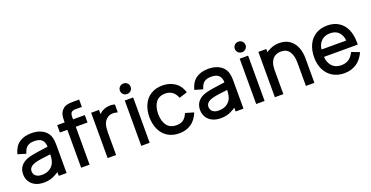

<svg xmlns="http://www.w3.org/2000/svg" viewBox="-29 -1345 3948 2043"><g transform="rotate(-20 1945.5 -323.5)"><path d="M216.8 27.3Q159.7 27.3 118.7 6.3Q77.6 -14.6 56.9 -51Q36.1 -87.4 36.1 -130.4Q36.1 -191.9 72 -230.5Q107.9 -269 171.4 -284.7Q207 -293.5 251.5 -300.5Q295.9 -307.6 353.5 -314.9L380.9 -318.4Q380.4 -368.7 354 -396Q327.6 -423.3 266.1 -423.3Q219.7 -423.3 189.7 -403.1Q159.7 -382.8 143.6 -325.7L51.8 -353Q73.2 -436 127.9 -474.6Q182.6 -513.2 267.1 -513.2Q337.4 -513.2 387.9 -485.8Q438.5 -458.5 460 -407.7Q475.6 -369.6 475.6 -301.8V13.7H387.2V-29.8Q383.8 -23.9 333.3 1.7Q282.7 27.3 216.8 27.3ZM224.1 -57.1Q266.1 -57.1 297.9 -72.3Q329.6 -87.4 348.9 -113.5Q368.2 -139.6 374 -173.8Q380.4 -201.2 380.4 -233.4Q379.4 -233.4 372.1 -231.9Q310.5 -225.1 273.2 -219.5Q235.8 -213.9 205.6 -205.6Q131.3 -183.6 131.3 -130.4Q131.3 -111.3 140.6 -94.7Q149.9 -78.1 170.7 -67.6Q191.4 -57.1 224.1 -57.1Z M735.8 13.7H640.6V-415.5H556.2V-499.5H640.6V-522Q640.6 -557.6 647.2 -585Q653.8 -612.3 674.3 -634.8Q696.8 -660.2 726.1 -667.7Q755.4 -675.3 792 -675.3H868.7V-591.8H796.4Q764.2 -591.8 750 -577.4Q735.8 -563 735.8 -529.3V-499.5H868.7V-415.5H735.8Z M1036.1 13.7H940.4V-499.5H1029.3V-464.8Q1018.6 -445.8 1043 -464.4Q1064.9 -483.9 1095.7 -493.9Q1126.5 -503.9 1157.7 -503.9Q1178.7 -503.9 1208.5 -496.1V-406.7Q1172.9 -415 1156.7 -415Q1115.7 -415 1087.9 -391.6Q1057.6 -368.2 1046.9 -330.6Q1036.1 -293 1036.1 -242.7Z M1369.1 -555.7Q1343.3 -555.7 1325.7 -573Q1308.1 -590.3 1308.1 -615.2Q1308.1 -640.6 1325.7 -657.7Q1343.3 -674.8 1369.1 -674.8Q1395 -674.8 1412.4 -657.7Q1429.7 -640.6 1429.7 -615.2Q1429.7 -590.3 1412.4 -573Q1395 -555.7 1369.1 -555.7ZM1416.5 13.7H1321.3V-499.5H1416.5Z M1749.5 27.3Q1672.9 27.3 1618.2 -7.3Q1563.5 -42 1535.4 -103.3Q1507.3 -164.6 1506.3 -243.2Q1507.3 -322.8 1535.6 -383.8Q1564 -444.8 1618.9 -479Q1673.8 -513.2 1750 -513.2Q1801.8 -513.2 1845.9 -495.8Q1890.1 -478.5 1921.6 -446Q1953.1 -413.6 1971.2 -356L1879.9 -327.1Q1859.4 -378.9 1826.2 -400.6Q1793 -422.4 1749.5 -422.4Q1679.2 -422.4 1643.1 -375Q1606.9 -327.6 1606 -243.2Q1606.9 -157.7 1643.6 -110.8Q1680.2 -64 1749.5 -64Q1794.9 -64 1825.7 -84Q1856.4 -104 1877.9 -155.8L1972.7 -127.9Q1938.5 -45.9 1882.1 -9.3Q1825.7 27.3 1749.5 27.3Z M2219.7 27.3Q2162.6 27.3 2121.6 6.3Q2080.6 -14.6 2059.8 -51Q2039.1 -87.4 2039.1 -130.4Q2039.1 -191.9 2075 -230.5Q2110.8 -269 2174.3 -284.7Q2210 -293.5 2254.4 -300.5Q2298.8 -307.6 2356.4 -314.9L2383.8 -318.4Q2383.3 -368.7 2356.9 -396Q2330.6 -423.3 2269 -423.3Q2222.7 -423.3 2192.6 -403.1Q2162.6 -382.8 2146.5 -325.7L2054.7 -353Q2076.2 -436 2130.9 -474.6Q2185.5 -513.2 2270 -513.2Q2340.3 -513.2 2390.9 -485.8Q2441.4 -458.5 2462.9 -407.7Q2478.5 -369.6 2478.5 -301.8V13.7H2390.1V-29.8Q2386.7 -23.9 2336.2 1.7Q2285.6 27.3 2219.7 27.3ZM2227.1 -57.1Q2269 -57.1 2300.8 -72.3Q2332.5 -87.4 2351.8 -113.5Q2371.1 -139.6 2377 -173.8Q2383.3 -201.2 2383.3 -233.4Q2382.3 -233.4 2375 -231.9Q2313.5 -225.1 2276.1 -219.5Q2238.8 -213.9 2208.5 -205.6Q2134.3 -183.6 2134.3 -130.4Q2134.3 -111.3 2143.6 -94.7Q2152.8 -78.1 2173.6 -67.6Q2194.3 -57.1 2227.1 -57.1Z M2670.4 -555.7Q2644.5 -555.7 2627 -573Q2609.4 -590.3 2609.4 -615.2Q2609.4 -640.6 2627 -657.7Q2644.5 -674.8 2670.4 -674.8Q2696.3 -674.8 2713.6 -657.7Q2731 -640.6 2731 -615.2Q2731 -590.3 2713.6 -573Q2696.3 -555.7 2670.4 -555.7ZM2717.8 13.7H2622.6V-499.5H2717.8Z M3281.7 13.7H3185.5V-248Q3185.5 -330.1 3154.5 -375.7Q3123.5 -421.4 3059.6 -421.4Q2997.6 -421.4 2963.9 -379.6Q2930.2 -337.9 2930.2 -259.3V13.7H2834V-499.5H2923.3V-464.8Q2925.3 -467.8 2970.5 -490Q3015.6 -512.2 3071.8 -512.2Q3146 -512.2 3193.4 -476.1Q3240.7 -439.9 3261.2 -384.5Q3281.7 -329.1 3281.7 -267.1Z M3618.7 27.3Q3544.4 27.3 3488 -6.6Q3431.6 -40.5 3401.6 -101.1Q3371.6 -161.6 3371.6 -240.7Q3371.6 -322.3 3401.1 -384Q3430.7 -445.8 3486.1 -479.5Q3541.5 -513.2 3616.2 -513.2Q3690.4 -513.2 3744.1 -479.7Q3797.9 -446.3 3826.2 -384.3Q3854.5 -322.3 3854.5 -238.8V-210.9H3472.2Q3475.6 -146.5 3512.9 -105.2Q3550.3 -64 3616.2 -64Q3663.6 -64 3699 -85.7Q3734.4 -107.4 3761.2 -161.1L3850.1 -127Q3813 -46.9 3753.7 -9.8Q3694.3 27.3 3618.7 27.3ZM3753.9 -293.5Q3749 -352.5 3714.4 -388.7Q3679.7 -424.8 3617.7 -424.8Q3554.7 -424.8 3517.3 -387.9Q3480 -351.1 3474.1 -293.5Z"/></g></svg>

Font: Potro Sans Bangla
Style: Bold
Weight: 700
Designer: Jayed Ahsan Saad
Foundry: Codepotro
Version: Potro Sans Bangla;Version 0.996;CodepotroFonts;